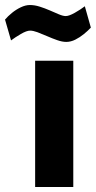

<svg xmlns="http://www.w3.org/2000/svg" viewBox="-64 -745 382 765"><path d="M76 0V-503H228V0ZM200 -578Q184 -578 164 -585Q144 -592 123.5 -601Q103 -610 85.5 -616.5Q68 -623 56 -623Q42 -623 19 -609.5Q-4 -596 -20 -584L-44 -667Q-33 -680 -16.5 -693.5Q0 -707 19 -716Q38 -725 55 -725Q74 -725 94.5 -718.5Q115 -712 134.5 -703.5Q154 -695 170.5 -688Q187 -681 198 -681Q211 -681 234 -694Q257 -707 274 -720L298 -635Q287 -623 270.5 -609.5Q254 -596 236 -587Q218 -578 200 -578Z"/></svg>

Font: Cairo Play ExtraBold
Style: Regular
Weight: 800
Version: Version 3.119